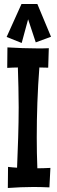

<svg xmlns="http://www.w3.org/2000/svg" viewBox="-20 -940 283 956"><path d="M231 -104C209 -103 187 -102 166 -102C164 -153 163 -204 163 -255C163 -371 167 -488 176 -604C191 -604 205 -603 220 -603L223 -700C204 -699 186 -699 168 -699C117 -699 67 -701 17 -704L16 -602C34 -603 52 -604 69 -604C71 -538 73 -472 73 -406C73 -306 69 -205 65 -105C50 -106 35 -107 20 -109L19 -4C62 -7 105 -9 148 -9C174 -9 200 -8 226 -7ZM234 -757 166 -920H87L13 -756L88 -726L120 -844L158 -729L234 -757Z"/></svg>

Font: Mouse Memoirs
Style: Regular
Weight: 400
Designer: Astigmatic (AOETI)
Foundry: Astigmatic (AOETI)
Version: Version 1.000